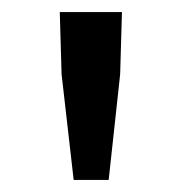

<svg xmlns="http://www.w3.org/2000/svg" viewBox="-20 -709 302 318"><path d="M102 -411 82 -586 79 -689H182L179 -586L160 -411Z"/></svg>

Font: Source Sans 3 ExtraLight Medium
Style: Regular
Weight: 500
Version: Version 3.052;hotconv 1.1.0;makeotfexe 2.6.0